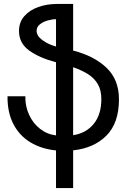

<svg xmlns="http://www.w3.org/2000/svg" viewBox="-20 -745 640 970"><path d="M263 15Q189 7.5 133.5 -26Q78 -59.5 47.5 -118.5Q17 -177.5 18 -258.5H108Q107 -208.5 127 -165Q147 -121.5 182.8 -93.8Q218.5 -66 263 -61V-430.5Q180.5 -452 128.2 -489.2Q76 -526.5 76 -588.5Q76 -633 103.2 -663.8Q130.5 -694.5 174.2 -709.8Q218 -725 267.5 -725H349.5V-489.5Q455.5 -462.5 518.2 -402.5Q581 -342.5 581 -243.5Q581 -123.5 517.8 -60Q454.5 3.5 349.5 14.5V205H263ZM492 -244.5Q492 -288.5 474.8 -318.8Q457.5 -349 426.8 -369Q396 -389 349.5 -405.5V-62Q415 -72 453.5 -119.2Q492 -166.5 492 -244.5ZM165 -589.5Q165 -563.5 194.5 -542Q224 -520.5 263 -510V-648Q243.5 -648 220.5 -641.5Q197.5 -635 181.2 -621.8Q165 -608.5 165 -589.5Z"/></svg>

Font: JuliaMono
Style: Regular
Weight: 400
Monospace: yes
Designer: cormullion
Foundry: corm
Version: Version 0.055; ttfautohint (v1.8.4)